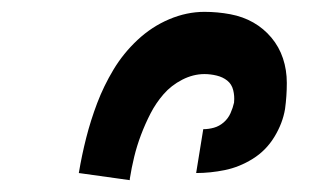

<svg xmlns="http://www.w3.org/2000/svg" viewBox="-20 -800 540 324"><path d="M199 -496 113 -508Q118 -538 125.5 -567.5Q133 -597 144 -626Q155 -655 171.5 -682.5Q188 -710 212 -732.5Q236 -755 265.5 -767.5Q295 -780 325 -780Q347 -780 368.5 -776Q390 -772 407.5 -762Q425 -752 438 -736.5Q451 -721 457.5 -701.5Q464 -682 464 -660Q464 -638 461 -616Q457 -592 443 -569Q429 -546 406.5 -532Q384 -518 359.5 -513Q335 -508 311 -508L323 -582Q332 -582 341 -584.5Q350 -587 357.5 -593.5Q365 -600 369 -609Q373 -618 375 -627V-628Q376 -638 373.5 -648Q371 -658 363.5 -664Q356 -670 345.5 -672.5Q335 -675 325 -675Q306 -675 287.5 -665.5Q269 -656 256 -641Q243 -626 234 -608.5Q225 -591 218 -572.5Q211 -554 206.5 -535.5Q202 -517 199 -498Z"/></svg>

Font: Iosevka Term Curly Extrabold
Style: Italic
Weight: 800
Italic angle: -9°
Designer: Belleve Invis
Foundry: Belleve Invis
Version: Version 32.3.0